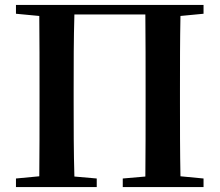

<svg xmlns="http://www.w3.org/2000/svg" viewBox="-20 -762 895 782"><path d="M809 -706V-742H45V-706L140 -697C141 -596 141 -495 141 -395V-346C141 -244 141 -143 140 -44L45 -35V0H374V-35L283 -43C280 -144 280 -245 280 -346V-395C280 -499 280 -602 283 -703H572C573 -601 573 -497 573 -395V-346C573 -244 573 -143 572 -43L480 -35V0H809V-35L715 -44C713 -144 713 -246 713 -346V-395C713 -497 713 -597 715 -697Z"/></svg>

Font: Source Han Serif
Style: Bold
Weight: 700
Designer: Ryoko NISHIZUKA 西塚涼子 (kana & ideographs); Frank Grießhammer (Latin, Greek & Cyrillic); Wenlong ZHANG 张文龙 (bopomofo); San
Foundry: Adobe Systems Incorporated
Version: Version 1.001;PS 1.001;hotconv 16.6.54;makeotf.lib2.5.65590